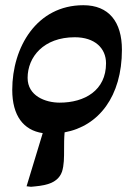

<svg xmlns="http://www.w3.org/2000/svg" viewBox="-20 -501 515 737"><path d="M99 216C140 212 200 209 218 158C226 133 226 104 226 71C226 51 226 30 228 7C359 -17 448 -131 448 -310C448 -417 398 -481 300 -481C121 -481 27 -320 27 -156C27 -57 70 -1 144 10L82 214ZM209 -107C154 -107 86 -133 86 -202C86 -282 147 -358 267 -358C344 -358 387 -316 387 -258C387 -154 305 -107 209 -107Z"/></svg>

Font: STIX Two Text
Style: Bold Italic
Weight: 700
Italic angle: -12°
Designer: Ross Mills, John Hudson & Paul Hanslow, Tiro Typeworks Ltd; with prior portions MicroPress Inc. and Coen Hoffman, Elsevi
Foundry: Tiro Typeworks Ltd
Version: Version 2.13 b171